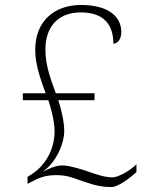

<svg xmlns="http://www.w3.org/2000/svg" viewBox="-20 -743 599 774"><path d="M429 11C458 11 508 -29 530 -49V-81C507 -57 458 -28 433 -28C400 -28 359 -43 334 -52C313 -59 261 -76 234 -76C218 -76 201 -75 155 -52L152 -51C206 -87 239 -164 239 -215C239 -253 226 -306 215 -339H361V-367H205C189 -413 163 -473 163 -543C163 -634 213 -693 306 -693C409 -693 437 -632 437 -567C451 -567 469 -581 469 -614C469 -680 411 -723 307 -723C198 -723 122 -657 122 -542C122 -482 143 -425 164 -367H72V-339H175C187 -302 200 -252 200 -214C200 -127 150 -68 110 -42L91 -30V-2L109 -11C138 -27 164 -37 206 -37C249 -37 273 -27 303 -16C341 -4 373 11 429 11Z"/></svg>

Font: Noto Serif Myanmar ExtraLight
Style: Regular
Weight: 200
Designer: Ben Mitchell and the Monotype Design Team
Foundry: Monotype Imaging Inc.
Version: Version 2.106